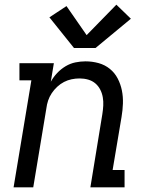

<svg xmlns="http://www.w3.org/2000/svg" viewBox="-20 -800 640 820"><path d="M38 0 114 -457H63V-530H210L197 -451Q208 -471 224 -488Q240 -505 260 -517Q280 -529 302 -533.5Q324 -538 345 -538Q374 -538 401 -530.5Q428 -523 449 -506Q470 -489 482.5 -465Q495 -441 500.5 -414Q506 -387 505 -358Q504 -329 499 -300L461 -74H512V0H366L417 -312Q420 -331 421 -349Q422 -367 419 -384.5Q416 -402 408 -417.5Q400 -433 387 -444Q374 -455 356.5 -460Q339 -465 320 -465Q303 -465 286 -461.5Q269 -458 253.5 -450Q238 -442 224.5 -429.5Q211 -417 201 -402Q191 -387 185.5 -370.5Q180 -354 178 -337L122 0ZM388 -595H296L191 -726L264 -774L350 -650L477 -780L539 -720Z"/></svg>

Font: Iosevka Slab Extended
Style: Italic
Weight: 400
Width: 7
Italic angle: -9°
Monospace: yes
Designer: Belleve Invis
Foundry: Belleve Invis
Version: Version 11.1.0; ttfautohint (v1.8.3)